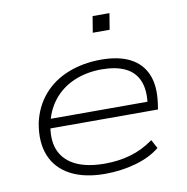

<svg xmlns="http://www.w3.org/2000/svg" viewBox="-79 -768 833 853"><g transform="rotate(-10 337.5 -342.0)"><path d="M328 8Q235 8 172.5 -25Q110 -58 85 -120Q60 -182 76 -267Q92 -339 136.5 -390.5Q181 -442 248.5 -468.5Q316 -495 397 -495Q476 -495 527.5 -468.5Q579 -442 601 -390Q623 -338 612 -259L608 -233H102L108 -275H592L566 -259Q576 -325 558.5 -368Q541 -411 498.5 -431.5Q456 -452 392 -452Q324 -452 267.5 -428Q211 -404 174 -357.5Q137 -311 125 -246L124 -241Q113 -174 134.5 -129Q156 -84 206.5 -60.5Q257 -37 335 -37Q396 -37 450.5 -52.5Q505 -68 555 -104L576 -65Q534 -30 467.5 -11Q401 8 328 8ZM382 -619 394 -692H470L458 -619Z"/></g></svg>

Font: Nunito Sans 10pt Expanded ExtraLight
Style: Italic
Weight: 250
Width: 7
Italic angle: -9°
Designer: Vernon Adams
Foundry: Vernon Adams
Version: Version 3.101;gftools[0.9.27]